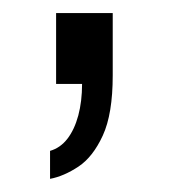

<svg xmlns="http://www.w3.org/2000/svg" viewBox="-20 -129 260 295"><path d="M56.9 145.8V102.8Q72.6 98.3 83.5 84.3Q94.4 70.2 100.3 48.4Q106.1 26.5 106.1 0H66.2V-108.9H153.2V-13.2Q153.2 46 138 79.1Q122.8 112.2 100.5 127Q78.1 141.8 56.9 145.8Z"/></svg>

Font: Archivo SemiBold Condensed
Style: Regular
Weight: 600
Width: 3
Version: Version 2.001